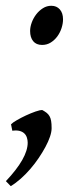

<svg xmlns="http://www.w3.org/2000/svg" viewBox="-29 -489 249 658"><path d="M187 -422.9Q187 -408.2 181.9 -392.6Q176.8 -377 167.5 -364.3Q158.2 -351.6 145 -343.3Q131.8 -335 115.2 -335Q95.2 -335 84.7 -347.9Q74.2 -360.8 74.2 -382.8Q74.2 -396.5 79.8 -411.9Q85.4 -427.2 95.2 -439.9Q105 -452.6 118.2 -460.9Q131.3 -469.2 147 -469.2Q165 -469.2 176 -456.8Q187 -444.3 187 -422.9ZM147.9 -49.8Q147.9 -37.1 142.3 -20.5Q136.7 -3.9 126.7 14.6Q116.7 33.2 103.5 52.7Q90.3 72.3 74.7 90.3Q59.1 108.4 42 123.5Q24.9 138.7 7.8 148.9L-8.8 131.8Q65.9 52.7 65.9 0Q65.9 -8.8 63.2 -17.3Q60.5 -25.9 54.4 -31.7Q48.3 -37.6 38.3 -40.3Q28.3 -43 13.2 -41L8.8 -63Q14.2 -68.8 28.6 -77.1Q43 -85.4 59.8 -93.3Q76.7 -101.1 92.5 -106.7Q108.4 -112.3 116.2 -111.8Q125 -106.9 130.9 -102.3Q136.7 -97.7 140.6 -91.1Q144.5 -84.5 146.2 -74.7Q147.9 -64.9 147.9 -49.8Z"/></svg>

Font: Gentium Plus Cyr
Style: Italic
Weight: 400
Italic angle: -8°
Designer: J. Victor Gaultney, Annie Olsen, Iska Routamaa, Becca Hirsbrunner
Foundry: SIL International
Version: Version 5.000